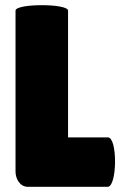

<svg xmlns="http://www.w3.org/2000/svg" viewBox="-20 -722 475 742"><path d="M40 -59C40 -31 57 0 88 0H396C433 0 435 -191 397 -191H243V-681C243 -709 40 -709 40 -681Z"/></svg>

Font: Lilita 2
Style: Regular
Weight: 400
Designer: Juan Montoreano
Foundry: Juan Montoreano
Version: Version 2.001